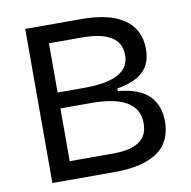

<svg xmlns="http://www.w3.org/2000/svg" viewBox="-75 -735 806 810"><g transform="rotate(-10 327.5 -330.0)"><path d="M85 0V-660H327Q382 -660 427.5 -650Q473 -640 505 -619Q537 -598 554.5 -565.5Q572 -533 572 -487Q572 -449 557 -420Q542 -391 509.5 -372.5Q477 -354 424 -345V-334Q515 -326 556.5 -284.5Q598 -243 598 -174Q598 -118 572 -79.5Q546 -41 491 -20.5Q436 0 351 0ZM173 -78H359Q434 -78 471 -103.5Q508 -129 508 -182Q508 -243 457.5 -273.5Q407 -304 305 -304H173ZM173 -372H287Q385 -372 433 -398.5Q481 -425 481 -478Q481 -531 439.5 -557Q398 -583 314 -583H173Z"/></g></svg>

Font: Bricolage Grotesque 16pt
Style: Regular
Weight: 400
Version: Version 1.001;gftools[0.9.33.dev8+g029e19f]